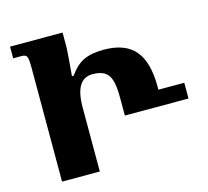

<svg xmlns="http://www.w3.org/2000/svg" viewBox="-103 -833 1033 953"><g transform="rotate(-15 413.5 -357.0)"><path d="M102 -591Q102 -626 97 -640Q92 -654 70 -654H26V-714H296V-637Q296 -622 285 -493H294Q327 -541 367 -560Q407 -579 471 -579Q580 -579 631 -519Q682 -459 682 -333V-317H815V-236H488V-328Q488 -384 479 -415.5Q470 -447 448 -461.5Q426 -476 385 -476Q296 -476 296 -329V0H102Z"/></g></svg>

Font: Noto Serif Georgian Black
Style: Regular
Weight: 900
Designer: Monotype Design team
Foundry: Monotype Imaging Inc.
Version: Version 1.000